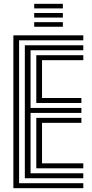

<svg xmlns="http://www.w3.org/2000/svg" viewBox="-20 -985 484 1005"><path d="M50 0V-800H416V-774H80V-26H416V0ZM170 -104V-368H406V-342H200V-130H416V-104ZM110 -52V-748H416V-722H140V-420H406V-394H140V-78H416V-52ZM170 -446V-696H416V-670H200V-472H406V-446ZM159 -941V-965H309V-941ZM159 -845V-869H309V-845ZM159 -893V-917H309V-893Z"/></svg>

Font: Big Shoulders Inline Text Thin Black
Style: Regular
Weight: 900
Version: Version 2.002